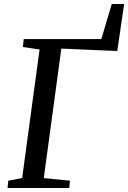

<svg xmlns="http://www.w3.org/2000/svg" viewBox="-20 -938 640 958"><path d="M325.5 0H17.5L21.5 -36.5L90.5 -49.5L177.5 -691L94 -703.5L98.5 -743H485.5L537.5 -918H599.5L565 -683.5L286 -695.5L198.5 -49.5L329 -36.5Z"/></svg>

Font: Merriweather Text
Style: Italic
Weight: 400
Italic angle: -7.8°
Designer: Eben Sorkin
Foundry: Eben Sorkin
Version: Version 2.100